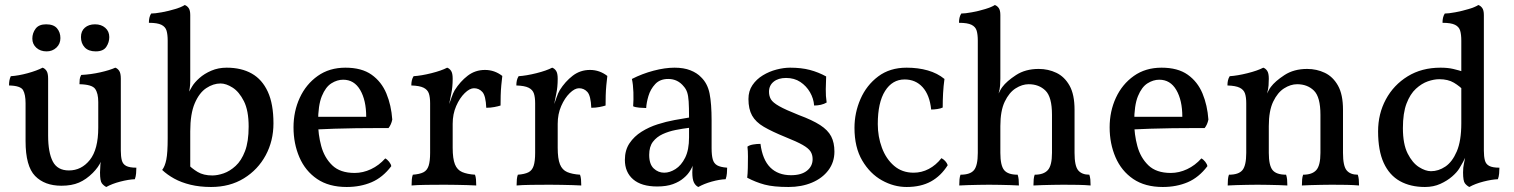

<svg xmlns="http://www.w3.org/2000/svg" viewBox="-20 -737 6042 766"><path d="M225 4Q158 4 120 -35Q82 -74 82 -174V-325Q82 -360 72 -377.5Q62 -395 16 -396Q16 -407 17.5 -415.5Q19 -424 23 -433Q54 -435 90.5 -445Q127 -455 150 -467Q159 -464 165.5 -454.5Q172 -445 172 -423V-196Q172 -129 190.5 -93Q209 -57 255 -57Q305 -57 338.5 -99Q372 -141 372 -228V-330Q372 -365 359.5 -382.5Q347 -400 297 -401Q297 -412 298 -420.5Q299 -429 304 -438Q343 -440 380.5 -448.5Q418 -457 440 -467Q449 -464 455.5 -454.5Q462 -445 462 -423V-133L384 -96Q379 -83 370 -70.5Q361 -58 350 -47Q324 -21 295 -8.5Q266 4 225 4ZM404 9Q394 4 386.5 -5.5Q379 -15 379 -49Q379 -60 380.5 -80Q382 -100 389 -136H462Q462 -113 466 -97.5Q470 -82 483.5 -75Q497 -68 524 -68Q524 -58 523 -45.5Q522 -33 518 -22Q493 -21 460 -12.5Q427 -4 404 9ZM362 -532Q333 -532 318 -548Q303 -564 303 -589Q303 -613 318.5 -626.5Q334 -640 359 -640Q384 -640 400 -626Q416 -612 416 -589Q416 -568 404 -550Q392 -532 362 -532ZM166 -532Q141 -532 125 -546.5Q109 -561 109 -583Q109 -605 122 -622.5Q135 -640 164 -640Q194 -640 207.5 -624Q221 -608 221 -585Q221 -562 205 -547Q189 -532 166 -532Z M725 -86Q745 -65 768.5 -51Q792 -37 827 -37Q848 -37 872.5 -45.5Q897 -54 920 -75Q943 -96 957.5 -134Q972 -172 972 -232Q972 -296 953 -333.5Q934 -371 908 -387.5Q882 -404 860 -404Q831 -404 803 -385.5Q775 -367 757 -325Q739 -283 739 -213V-54ZM822 9Q777 9 740 0Q703 -9 675 -24.5Q647 -40 627 -59Q638 -73 643.5 -100Q649 -127 649 -186V-575Q649 -599 644.5 -614.5Q640 -630 624 -638Q608 -646 574 -646Q574 -657 576 -666Q578 -675 583 -683Q598 -683 625.5 -688Q653 -693 679 -701Q705 -709 717 -717Q726 -714 732.5 -705Q739 -696 739 -677V-416Q739 -398 737 -385.5Q735 -373 733 -362L729 -273L710 -319Q723 -351 732.5 -368Q742 -385 747 -393Q756 -408 775.5 -425.5Q795 -443 823 -455Q851 -467 884 -467Q943 -467 984.5 -443.5Q1026 -420 1048.5 -371Q1071 -322 1071 -245Q1071 -175 1040 -117.5Q1009 -60 953 -25.5Q897 9 822 9Z M1363 9Q1292 9 1245 -23Q1198 -55 1174.5 -109.5Q1151 -164 1151 -229Q1151 -293 1176 -347Q1201 -401 1247.5 -434Q1294 -467 1358 -467Q1423 -467 1462.5 -439Q1502 -411 1521.5 -364Q1541 -317 1545 -260Q1541 -240 1530 -226Q1513 -226 1479 -226Q1445 -226 1402 -225.5Q1359 -225 1314 -223.5Q1269 -222 1229 -220V-271H1441Q1441 -337 1417 -378Q1393 -419 1349 -419Q1325 -419 1302 -404.5Q1279 -390 1264 -353.5Q1249 -317 1249 -250Q1249 -201 1261.5 -154.5Q1274 -108 1305.5 -77.5Q1337 -47 1395 -47Q1428 -47 1460 -62Q1492 -77 1517 -105Q1525 -101 1532.5 -91.5Q1540 -82 1541 -74Q1507 -29 1462.5 -10Q1418 9 1363 9Z M1786 -147Q1786 -104 1795 -81.5Q1804 -59 1824 -50.5Q1844 -42 1875 -40Q1878 -32 1879 -21.5Q1880 -11 1880 3Q1865 2 1844.5 1.5Q1824 1 1801 0.5Q1778 0 1754 0Q1719 0 1680.5 0.5Q1642 1 1622 3Q1622 -11 1623 -21.5Q1624 -32 1627 -40Q1654 -42 1669 -49.5Q1684 -57 1690 -75.5Q1696 -94 1696 -127V-227H1786ZM1786 -293V-214H1696V-325L1786 -423Q1786 -389 1780 -361.5Q1774 -334 1769 -307ZM1764 -301Q1775 -329 1781 -347Q1787 -365 1794 -377Q1816 -412 1846 -435Q1876 -458 1915 -458Q1953 -458 1984 -434Q1982 -418 1980 -397Q1978 -376 1977.5 -355Q1977 -334 1977 -316Q1968 -313 1952.5 -310Q1937 -307 1920 -307Q1918 -355 1904.5 -370Q1891 -385 1871 -385Q1854 -385 1834 -365.5Q1814 -346 1800 -314Q1786 -282 1786 -243ZM1696 -214V-325Q1696 -349 1691 -364Q1686 -379 1670 -387Q1654 -395 1621 -396Q1621 -407 1623 -416Q1625 -425 1630 -433Q1661 -435 1701 -445Q1741 -455 1764 -467Q1773 -464 1779.5 -454.5Q1786 -445 1786 -423Z M2205 -147Q2205 -104 2214 -81.5Q2223 -59 2243 -50.5Q2263 -42 2294 -40Q2297 -32 2298 -21.5Q2299 -11 2299 3Q2284 2 2263.5 1.5Q2243 1 2220 0.5Q2197 0 2173 0Q2138 0 2099.5 0.5Q2061 1 2041 3Q2041 -11 2042 -21.5Q2043 -32 2046 -40Q2073 -42 2088 -49.5Q2103 -57 2109 -75.5Q2115 -94 2115 -127V-227H2205ZM2205 -293V-214H2115V-325L2205 -423Q2205 -389 2199 -361.5Q2193 -334 2188 -307ZM2183 -301Q2194 -329 2200 -347Q2206 -365 2213 -377Q2235 -412 2265 -435Q2295 -458 2334 -458Q2372 -458 2403 -434Q2401 -418 2399 -397Q2397 -376 2396.5 -355Q2396 -334 2396 -316Q2387 -313 2371.5 -310Q2356 -307 2339 -307Q2337 -355 2323.5 -370Q2310 -385 2290 -385Q2273 -385 2253 -365.5Q2233 -346 2219 -314Q2205 -282 2205 -243ZM2115 -214V-325Q2115 -349 2110 -364Q2105 -379 2089 -387Q2073 -395 2040 -396Q2040 -407 2042 -416Q2044 -425 2049 -433Q2080 -435 2120 -445Q2160 -455 2183 -467Q2192 -464 2198.5 -454.5Q2205 -445 2205 -423Z M2766 9Q2755 4 2748.5 -9Q2742 -22 2742 -50Q2742 -59 2743 -71.5Q2744 -84 2747 -94H2749Q2746 -78 2735.5 -59.5Q2725 -41 2708 -27Q2691 -12 2665 -2.5Q2639 7 2602 7Q2539 7 2506 -21.5Q2473 -50 2473 -99Q2473 -138 2491.5 -165.5Q2510 -193 2539.5 -211.5Q2569 -230 2603.5 -241Q2638 -252 2671 -258Q2704 -264 2729 -268Q2729 -309 2727.5 -332Q2726 -355 2721.5 -368.5Q2717 -382 2708 -392Q2696 -407 2680.5 -414.5Q2665 -422 2646 -422Q2613 -422 2594 -401.5Q2575 -381 2567 -354Q2559 -327 2558 -306Q2547 -306 2530.5 -307.5Q2514 -309 2506 -313Q2508 -338 2507 -369Q2506 -400 2501 -422Q2542 -443 2587.5 -455Q2633 -467 2671 -467Q2708 -467 2734.5 -456.5Q2761 -446 2777 -429Q2803 -404 2811 -363.5Q2819 -323 2819 -256V-146Q2819 -118 2823.5 -101.5Q2828 -85 2841 -77.5Q2854 -70 2881 -68Q2881 -58 2880 -45.5Q2879 -33 2875 -22Q2850 -21 2819.5 -12.5Q2789 -4 2766 9ZM2630 -48Q2652 -48 2675 -62.5Q2698 -77 2713.5 -108Q2729 -139 2729 -189V-227Q2704 -224 2676 -218.5Q2648 -213 2624 -202Q2600 -191 2585 -171.5Q2570 -152 2570 -119Q2570 -82 2588 -65Q2606 -48 2630 -48Z M3276 -432Q3275 -408 3274.5 -381Q3274 -354 3278 -328Q3268 -322 3255 -319Q3242 -316 3228 -316Q3226 -344 3211.5 -369Q3197 -394 3173 -410Q3149 -426 3116 -426Q3085 -426 3066.5 -411Q3048 -396 3048 -371Q3048 -354 3055.5 -341Q3063 -328 3088.5 -313.5Q3114 -299 3167 -278Q3221 -258 3252 -238Q3283 -218 3296 -193Q3309 -168 3309 -132Q3309 -90 3285 -58Q3261 -26 3219.5 -8.5Q3178 9 3126 9Q3066 9 3030.5 -0.5Q2995 -10 2961 -28Q2963 -44 2963.5 -67Q2964 -90 2964 -113Q2964 -136 2962 -152Q2970 -158 2984.5 -160.5Q2999 -163 3014 -163Q3022 -100 3053 -69Q3084 -38 3136 -38Q3177 -38 3199.5 -56Q3222 -74 3222 -102Q3222 -120 3213.5 -133Q3205 -146 3182 -159Q3159 -172 3114 -190Q3060 -212 3027.5 -231Q2995 -250 2980.5 -276Q2966 -302 2966 -342Q2966 -374 2982 -397.5Q2998 -421 3023.5 -436.5Q3049 -452 3078 -459.5Q3107 -467 3132 -467Q3177 -467 3211 -458Q3245 -449 3276 -432Z M3761 -78Q3734 -35 3694 -13Q3654 9 3597 9Q3546 9 3498.5 -17.5Q3451 -44 3420 -96.5Q3389 -149 3389 -227Q3389 -287 3413 -342Q3437 -397 3483.5 -432Q3530 -467 3597 -467Q3643 -467 3681.5 -456Q3720 -445 3748 -422Q3744 -393 3742.5 -365Q3741 -337 3741 -308Q3733 -304 3719.5 -302Q3706 -300 3695 -300Q3689 -358 3661 -389Q3633 -420 3589 -420Q3540 -420 3511 -374Q3482 -328 3482 -242Q3482 -192 3498.5 -147.5Q3515 -103 3547 -75.5Q3579 -48 3625 -48Q3657 -48 3685.5 -63Q3714 -78 3736 -106Q3744 -102 3751 -94.5Q3758 -87 3761 -78Z M4267 -127Q4267 -75 4281.5 -57.5Q4296 -40 4326 -40Q4329 -31 4330 -21Q4331 -11 4331 3Q4309 1 4281 0.5Q4253 0 4222 0Q4202 0 4180 0.5Q4158 1 4138.5 1.5Q4119 2 4103 3Q4103 -11 4104 -21.5Q4105 -32 4108 -40Q4144 -40 4160.5 -58.5Q4177 -77 4177 -127V-279Q4177 -350 4151 -375.5Q4125 -401 4084 -401Q4058 -401 4032 -384.5Q4006 -368 3988.5 -331.5Q3971 -295 3971 -234V-127Q3971 -77 3986 -58.5Q4001 -40 4040 -40Q4043 -31 4044 -21Q4045 -11 4045 3Q4031 2 4011 1.5Q3991 1 3969 0.5Q3947 0 3926 0Q3906 0 3884 0.5Q3862 1 3842 1.5Q3822 2 3807 3Q3807 -11 3808 -21.5Q3809 -32 3812 -40Q3851 -40 3866 -58.5Q3881 -77 3881 -127V-325L3971 -423Q3971 -411 3970 -396Q3969 -381 3964 -364Q3967 -369 3970 -375.5Q3973 -382 3979 -390Q3996 -413 4033.5 -437.5Q4071 -462 4124 -462Q4162 -462 4194.5 -446.5Q4227 -431 4247 -395.5Q4267 -360 4267 -299ZM3881 -575Q3881 -599 3876.5 -614.5Q3872 -630 3856 -638Q3840 -646 3806 -646Q3806 -657 3808 -666Q3810 -675 3815 -683Q3830 -683 3857.5 -688Q3885 -693 3911 -701Q3937 -709 3949 -717Q3958 -714 3964.5 -705Q3971 -696 3971 -677V-538H3881ZM3881 -575H3971V-423L3881 -310Z M4619 9Q4548 9 4501 -23Q4454 -55 4430.5 -109.5Q4407 -164 4407 -229Q4407 -293 4432 -347Q4457 -401 4503.5 -434Q4550 -467 4614 -467Q4679 -467 4718.5 -439Q4758 -411 4777.5 -364Q4797 -317 4801 -260Q4797 -240 4786 -226Q4769 -226 4735 -226Q4701 -226 4658 -225.5Q4615 -225 4570 -223.5Q4525 -222 4485 -220V-271H4697Q4697 -337 4673 -378Q4649 -419 4605 -419Q4581 -419 4558 -404.5Q4535 -390 4520 -353.5Q4505 -317 4505 -250Q4505 -201 4517.5 -154.5Q4530 -108 4561.5 -77.5Q4593 -47 4651 -47Q4684 -47 4716 -62Q4748 -77 4773 -105Q4781 -101 4788.5 -91.5Q4796 -82 4797 -74Q4763 -29 4718.5 -10Q4674 9 4619 9Z M4952 -214V-325Q4952 -349 4947 -364Q4942 -379 4926 -387Q4910 -395 4877 -396Q4877 -407 4879 -416Q4881 -425 4886 -433Q4917 -435 4957 -445Q4997 -455 5020 -467Q5029 -464 5035.5 -454.5Q5042 -445 5042 -423ZM5338 -127Q5338 -75 5352.5 -57.5Q5367 -40 5397 -40Q5400 -31 5401 -21Q5402 -11 5402 3Q5380 1 5352 0.5Q5324 0 5293 0Q5273 0 5251 0.5Q5229 1 5209.5 1.5Q5190 2 5174 3Q5174 -11 5175 -21.5Q5176 -32 5179 -40Q5215 -40 5231.5 -58.5Q5248 -77 5248 -127V-279Q5248 -350 5222 -375.5Q5196 -401 5155 -401Q5129 -401 5103 -384.5Q5077 -368 5059.5 -331.5Q5042 -295 5042 -234V-127Q5042 -77 5057 -58.5Q5072 -40 5111 -40Q5114 -31 5115 -21Q5116 -11 5116 3Q5102 2 5082 1.5Q5062 1 5040 0.5Q5018 0 4997 0Q4977 0 4955 0.5Q4933 1 4913 1.5Q4893 2 4878 3Q4878 -11 4879 -21.5Q4880 -32 4883 -40Q4922 -40 4937 -58.5Q4952 -77 4952 -127V-325L5042 -423Q5042 -411 5041 -396Q5040 -381 5035 -364Q5038 -369 5041 -375.5Q5044 -382 5050 -390Q5067 -413 5104.5 -437.5Q5142 -462 5195 -462Q5233 -462 5265.5 -446.5Q5298 -431 5318 -395.5Q5338 -360 5338 -299Z M5727 -467Q5756 -467 5777.5 -462Q5799 -457 5824 -449V-372Q5804 -393 5780.5 -407Q5757 -421 5722 -421Q5701 -421 5676.5 -412.5Q5652 -404 5629 -383Q5606 -362 5591.5 -324Q5577 -286 5577 -226Q5577 -162 5596 -124.5Q5615 -87 5641 -70.5Q5667 -54 5689 -54Q5719 -54 5746.5 -72.5Q5774 -91 5792 -133Q5810 -175 5810 -245L5839 -139Q5826 -107 5816.5 -90Q5807 -73 5802 -65Q5793 -50 5773.5 -33Q5754 -16 5726.5 -3.5Q5699 9 5665 9Q5607 9 5565 -14.5Q5523 -38 5500.5 -87Q5478 -136 5478 -213Q5478 -283 5509 -340.5Q5540 -398 5596 -432.5Q5652 -467 5727 -467ZM5900 -136Q5900 -113 5904 -97.5Q5908 -82 5921.5 -75Q5935 -68 5962 -68Q5962 -58 5961 -45.5Q5960 -33 5956 -22Q5931 -21 5898 -12.5Q5865 -4 5842 9Q5832 4 5824.5 -5.5Q5817 -15 5817 -49Q5817 -69 5820.5 -84.5Q5824 -100 5831 -136ZM5900 -575V-127H5810V-575ZM5878 -717Q5887 -714 5893.5 -705Q5900 -696 5900 -677V-538H5810V-575Q5810 -599 5805.5 -614.5Q5801 -630 5785 -638Q5769 -646 5735 -646Q5735 -657 5737 -666Q5739 -675 5744 -683Q5759 -683 5786 -688Q5813 -693 5839.5 -701Q5866 -709 5878 -717Z"/></svg>

Font: Vollkorn
Style: Regular
Weight: 400
Designer: Friedrich Althausen
Foundry: Friedrich Althausen
Version: Version 5.001